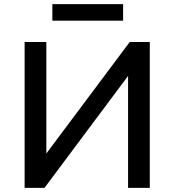

<svg xmlns="http://www.w3.org/2000/svg" viewBox="-20 -908 843 928"><path d="M99 0V-705H204V-162H201L607 -705H704V0H599V-545H602L195 0ZM233 -808V-888H575V-808Z"/></svg>

Font: Nunito Sans 8pt SemiBold
Style: Regular
Weight: 600
Version: Version 3.101;gftools[0.9.27]